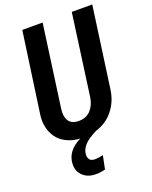

<svg xmlns="http://www.w3.org/2000/svg" viewBox="-168 -781 876 1109"><g transform="rotate(-20 270.0 -226.5)"><path d="M414.1 -690.9H540L470.2 -189Q460 -121.1 418.9 -69.6Q377.9 -18.1 312 2Q255.9 29.8 233.2 56.2Q210.4 82.5 209 110.8Q207.5 154.8 249 154.8Q272.9 154.8 299.8 147.9L283.2 230Q254.4 237.8 226.1 237.8Q174.8 237.8 144.8 208.3Q114.7 178.7 118.2 131.8Q123.5 56.2 210 13.2Q162.1 10.3 126.2 -8.1Q90.3 -26.4 70.1 -55.2Q49.8 -84 42 -119.9Q34.2 -155.8 40 -195.8L109.9 -690.9H234.9L165 -184.1Q158.7 -139.2 176.5 -112.1Q194.3 -85 237.8 -85Q283.7 -85 310.8 -114.3Q337.9 -143.6 345.2 -189Z"/></g></svg>

Font: Fira Sans Compressed Medium
Style: Italic
Weight: 500
Width: 3
Italic angle: -8°
Designer: Carrois Corporate & Edenspiekermann AG
Foundry: Carrois Corporate GbR & Edenspiekermann AG
Version: Version 4.203;PS 004.203;hotconv 1.0.88;makeotf.lib2.5.64775